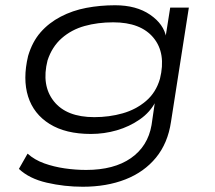

<svg xmlns="http://www.w3.org/2000/svg" viewBox="-20 -523 819 731"><path d="M295 188Q225 188 158 172.5Q91 157 52 120L85 62Q112 86 148.5 99Q185 112 226 118Q267 124 308 124Q414 124 478.5 79Q543 34 557 -47L570 -136L573 -137Q552 -96 512.5 -68.5Q473 -41 425 -27Q377 -13 326 -13Q230 -13 169 -51Q108 -89 87 -155.5Q66 -222 87 -310Q103 -364 134.5 -400Q166 -436 211 -459.5Q256 -483 308.5 -493Q361 -503 418 -503Q499 -503 551.5 -467Q604 -431 613 -380H610L628 -494H699L631 -59Q619 22 574 77Q529 132 457.5 160Q386 188 295 188ZM339 -77Q396 -77 447 -91.5Q498 -106 536 -138.5Q574 -171 589 -223Q613 -320 564.5 -379Q516 -438 411 -438Q352 -438 302 -424Q252 -410 215 -377.5Q178 -345 161 -293Q137 -198 185 -137.5Q233 -77 339 -77Z"/></svg>

Font: Nunito Sans 7pt Expanded Light
Style: Italic
Weight: 300
Width: 7
Italic angle: -9°
Designer: Vernon Adams
Foundry: Vernon Adams
Version: Version 3.101;gftools[0.9.27]